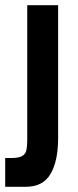

<svg xmlns="http://www.w3.org/2000/svg" viewBox="-33 -520 301 740"><path d="M72 -500H191V13Q191 100 162 150Q133 200 66 200H-13V89H10Q40 89 53 81Q66 73 69 57.5Q72 42 72 21Z"/></svg>

Font: Haskoy Bold
Style: Regular
Weight: 700
Designer: Ertekin Erdin
Foundry: Ertekin Erdin
Version: Version 1.500; ttfautohint (v1.8.3)